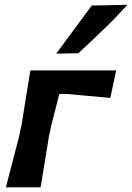

<svg xmlns="http://www.w3.org/2000/svg" viewBox="-20 -798 562 818"><path d="M5 0Q19 -53.5 32.2 -104.5Q45.5 -155.5 61.5 -217L72 -266.5Q83.5 -339.5 92 -391.8Q100.5 -444 109.5 -498H475L450 -381Q404.5 -385 357.2 -389.2Q310 -393.5 266.5 -397.5H232.5Q225.5 -368.5 217.2 -337Q209 -305.5 199 -266.5L188.5 -217Q178.5 -155 170.2 -104.5Q162 -54 153 0ZM219.5 -569.5Q258 -621.5 295.8 -672.8Q333.5 -724 371 -774.5L522.5 -777.5Q482.5 -732 425.2 -676.5Q368 -621 313.5 -571Z"/></svg>

Font: Commissioner Loud SemiBold
Style: Italic
Weight: 600
Italic angle: -12°
Designer: Kostas Bartsokas
Foundry: Kostas Bartsokas
Version: Version 1.000; ttfautohint (v1.8.3)